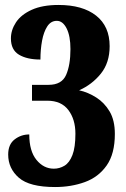

<svg xmlns="http://www.w3.org/2000/svg" viewBox="-20 -744 506 774"><path d="M202 10Q99 10 56 -27.5Q13 -65 13 -121Q13 -162 39 -182Q65 -202 98 -202Q98 -135 127 -99.5Q156 -64 197 -64Q220 -64 240 -76Q260 -88 272 -119Q284 -150 284 -205Q284 -263 255.5 -300.5Q227 -338 171 -338H109V-402H176Q229 -402 246.5 -442Q264 -482 264 -546Q264 -599 248.5 -629.5Q233 -660 209 -660Q185 -660 170.5 -637.5Q156 -615 149.5 -579.5Q143 -544 143 -504Q89 -504 56.5 -523.5Q24 -543 24 -589Q24 -623 44.5 -654Q65 -685 108 -704.5Q151 -724 216 -724Q313 -724 367.5 -681Q422 -638 422 -558Q422 -491 386.5 -447Q351 -403 299 -380Q335 -372 368 -351Q401 -330 422 -294.5Q443 -259 443 -204Q443 -124 410 -77Q377 -30 322 -10Q267 10 202 10Z"/></svg>

Font: Noto Serif Bengali ExtraCondensed Black
Style: Regular
Weight: 900
Width: 2
Designer: Juan Bruce, Universal Thirst, Indian Type Foundry and the Monotype Design Team.
Foundry: Monotype Imaging Inc.
Version: Version 2.003; ttfautohint (v1.8.4.7-5d5b)